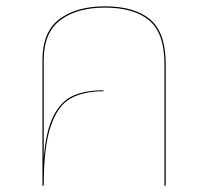

<svg xmlns="http://www.w3.org/2000/svg" viewBox="-20 -586 657 606"><path d="M503 -384V0H499V-384Q499 -481 451 -521.5Q403 -562 311 -562Q223 -562 170.5 -522.5Q118 -483 118 -396V-86Q125 -173 148.5 -219.5Q172 -266 210 -283.5Q248 -301 307 -301V-298Q242 -298 201.5 -274.5Q161 -251 139.5 -186Q118 -121 118 0H114V-396Q114 -486 168 -526Q222 -566 311 -566Q405 -566 454 -524.5Q503 -483 503 -384Z"/></svg>

Font: FiraGO Four
Style: Regular
Weight: 100
Designer: bBox Type
Foundry: bBox Type GmbH
Version: Version 1.001